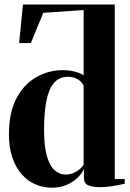

<svg xmlns="http://www.w3.org/2000/svg" viewBox="-20 -838 590 869"><path d="M214.5 11.5Q175.5 11.5 140.5 -3.5Q105.5 -18.5 78.5 -49Q51.5 -79.5 36 -124.5Q20.5 -169.5 20.5 -229.5Q20.5 -329.5 54.8 -393.8Q89 -458 145 -489.2Q201 -520.5 264.5 -520.5Q295 -520.5 321 -513.2Q347 -506 358.5 -497V-792.5L176 -780L119.5 -643H66.5L84 -817.5H499.5V-27.5H544.5V-6.5Q529 -2.5 495.5 3.2Q462 9 429.5 9Q401 9 380.5 1.2Q360 -6.5 360 -33.5V-73.5Q352 -54.5 332.5 -35Q313 -15.5 283.2 -2Q253.5 11.5 214.5 11.5ZM276 -48Q296.5 -48 312.8 -55Q329 -62 340.8 -72.2Q352.5 -82.5 358.5 -92.5V-451Q349.5 -468.5 331.2 -479.5Q313 -490.5 287.5 -490.5Q248.5 -490.5 224.8 -463.2Q201 -436 190.2 -382.8Q179.5 -329.5 179.5 -251Q179.5 -174 192.8 -129.8Q206 -85.5 228 -66.8Q250 -48 276 -48Z"/></svg>

Font: Merriweather 144pt
Style: Bold
Weight: 700
Version: Version 2.100